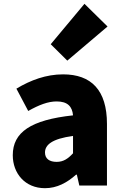

<svg xmlns="http://www.w3.org/2000/svg" viewBox="-20 -973 646 1007"><path d="M216 14C279 14 332 -15 379 -57H383L396 0H541V-323C541 -501 458 -583 311 -583C222 -583 141 -553 66 -508L128 -391C185 -423 232 -441 277 -441C335 -441 359 -414 363 -368C141 -344 47 -279 47 -159C47 -64 111 14 216 14ZM277 -124C240 -124 216 -140 216 -173C216 -213 252 -245 363 -260V-169C337 -141 313 -124 277 -124ZM333 -655 544 -834 423 -953 246 -741Z"/></svg>

Font: Noto Sans Korean Black
Style: Bold
Weight: 900
Designer: Ryoko NISHIZUKA (kana & ideographs); Paul D. Hunt (Latin, Greek & Cyrillic); Wenlong ZHANG (bopomofo); Sandoll Communica
Foundry: Adobe Systems Incorporated
Version: Version 1.000;PS 1;hotconv 1.0.78;makeotf.lib2.5.61930